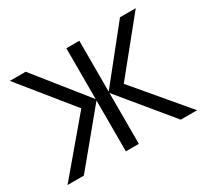

<svg xmlns="http://www.w3.org/2000/svg" viewBox="-116 -706 929 871"><g transform="rotate(-30 349.0 -270.0)"><path d="M95.5 0H10L238 -270L19.5 -540H102.5L315.5 -273.5V-540H383.5V-273.5L596.5 -540H679L460.5 -270L688.5 0H603L383.5 -266.5V0H315.5V-266.5Z"/></g></svg>

Font: CCSD_manrope
Style: Regular
Weight: 400
Designer: Mikhail Sharanda
Foundry: Mikhail Sharanda
Version: Version 4.503